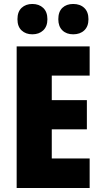

<svg xmlns="http://www.w3.org/2000/svg" viewBox="-20 -1041 515 968"><path d="M432 -93H64V-807H432V-660H241V-536H418V-389H241V-242H432ZM68 -944Q68 -982 89 -1001.5Q110 -1021 143 -1021Q177 -1021 198 -1001Q219 -981 219 -944Q219 -908 198 -888Q177 -868 143 -868Q110 -868 89 -887.5Q68 -907 68 -944ZM274 -944Q274 -982 294.5 -1001.5Q315 -1021 349 -1021Q384 -1021 405 -1001Q426 -981 426 -944Q426 -908 405 -888Q384 -868 349 -868Q315 -868 294.5 -888Q274 -908 274 -944Z"/></svg>

Font: Noto Sans Kannada UI Condensed Black
Style: Regular
Weight: 900
Width: 3
Designer: Jelle Bosma - Monotype Design Team
Foundry: Monotype Imaging Inc.
Version: Version 2.005; ttfautohint (v1.8.4.7-5d5b)